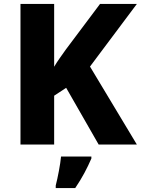

<svg xmlns="http://www.w3.org/2000/svg" viewBox="-20 -734 715 975"><path d="M675 0H481L316 -288L255 -248V0H84V-714H255V-395Q268 -417 283.5 -439Q299 -461 314 -482L488 -714H675L437 -396ZM444 71Q428 108 408.5 144.5Q389 181 362 221H263V208Q271 177 279 134.5Q287 92 290 61H444Z"/></svg>

Font: Noto Sans Myanmar ExtraBold
Style: Regular
Weight: 800
Designer: Monotype Design Team
Foundry: Monotype Imaging Inc.
Version: Version 2.107; ttfautohint (v1.8.4.7-5d5b)